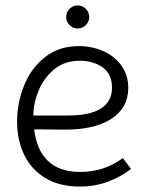

<svg xmlns="http://www.w3.org/2000/svg" viewBox="-20 -678 539 708"><path d="M43 -230Q43 -298 68.5 -362Q94 -426 145.5 -467Q197 -508 271 -508Q320 -508 362 -489Q404 -470 428.5 -435Q453 -400 453 -354Q453 -280 390 -239.5Q327 -199 216 -200L106 -201Q115 -124 157.5 -84Q200 -44 275 -44Q320 -44 358.5 -56.5Q397 -69 433 -95L463 -55Q425 -25 376.5 -7.5Q328 10 275 10Q200 10 148 -21Q96 -52 69.5 -106.5Q43 -161 43 -230ZM393 -355Q393 -405 358.5 -429.5Q324 -454 274 -454Q218 -454 179.5 -422Q141 -390 122 -343Q103 -296 103 -252H229Q393 -252 393 -355ZM224 -615Q224 -633 236.5 -645.5Q249 -658 266 -658Q284 -658 296.5 -645.5Q309 -633 309 -615Q309 -598 296.5 -585.5Q284 -573 266 -573Q249 -573 236.5 -585.5Q224 -598 224 -615Z"/></svg>

Font: Bellota
Style: Regular
Weight: 400
Designer: Kemie Guaida
Foundry: Kemie Guaida
Version: Version 4.001